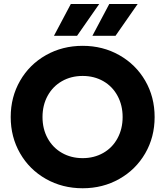

<svg xmlns="http://www.w3.org/2000/svg" viewBox="-20 -957 852 990"><path d="M35.2 -353.5Q35.2 -456.5 83.5 -540.5Q131.8 -624.5 216.8 -672.6Q301.8 -720.7 406.2 -720.7Q510.3 -720.7 595.2 -672.6Q680.2 -624.5 728.8 -540.8Q777.3 -457 777.3 -353.5Q777.3 -250 728.8 -166.3Q680.2 -82.5 595.2 -34.4Q510.3 13.7 406.2 13.7Q301.8 13.7 216.8 -34.4Q131.8 -82.5 83.5 -166.5Q35.2 -250.5 35.2 -353.5ZM612.3 -353.5Q612.3 -414.6 585.9 -463.1Q559.6 -511.7 512.5 -538.6Q465.3 -565.4 406.2 -565.4Q346.7 -565.4 299.6 -538.6Q252.4 -511.7 225.8 -463.4Q199.2 -415 199.2 -353.5Q199.2 -292 225.8 -243.7Q252.4 -195.3 299.6 -168.5Q346.7 -141.6 406.2 -141.6Q465.3 -141.6 512.5 -168.5Q559.6 -195.3 585.9 -243.9Q612.3 -292.5 612.3 -353.5ZM456.5 -772.5 543.5 -936.5H689.9L575.7 -772.5ZM258.3 -772.5 345.2 -936.5H491.7L377.4 -772.5Z"/></svg>

Font: Wanted Sans ExtraBold
Style: Regular
Weight: 800
Designer: Original Design by Kil Hyung-jin and Kang Hanbin, Wanted Lab, Inc; Hangeul from Source Han Sans by Jang Soo-young and Ka
Foundry: Wanted Lab, Inc.
Version: Version 1.003